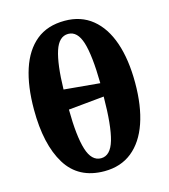

<svg xmlns="http://www.w3.org/2000/svg" viewBox="-115 -860 846 961"><g transform="rotate(-15 308.0 -379.5)"><path d="M308 10Q174 10 110 -94Q46 -198 46 -379Q46 -500 74.5 -587Q103 -674 161 -721.5Q219 -769 309 -769Q393 -769 451.5 -721.5Q510 -674 540 -586.5Q570 -499 570 -378Q570 -258 540 -171Q510 -84 451.5 -37Q393 10 308 10ZM401 -421Q399 -565 378 -633Q357 -701 309 -701Q261 -701 239.5 -635Q218 -569 215 -438ZM308 -57Q357 -57 378 -129Q399 -201 400 -352L215 -334Q216 -196 237.5 -126.5Q259 -57 308 -57Z"/></g></svg>

Font: Noto Serif SemiCondensed ExtraBold
Style: Regular
Weight: 800
Width: 4
Designer: Monotype Design Team
Foundry: Monotype Imaging Inc.
Version: Version 2.015